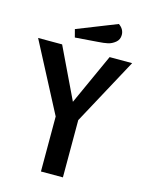

<svg xmlns="http://www.w3.org/2000/svg" viewBox="-124 -912 752 988"><g transform="rotate(15 252.0 -418.5)"><path d="M384 -837Q413 -817 413 -786Q413 -761 394.5 -746Q376 -731 355.5 -726.5Q335 -722 302 -720L183 -711L172 -753ZM310 0H193V-293L1 -660H129L259 -389L382 -660H502L310 -305Z"/></g></svg>

Font: Sansita
Style: Regular
Weight: 400
Designer: Pablo Cosgaya
Foundry: Omnibus-Type
Version: Version 1.006;hotconv 1.0.109;makeotfexe 2.5.65596